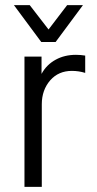

<svg xmlns="http://www.w3.org/2000/svg" viewBox="-20 -727 377 747"><path d="M75.2 -506.8H141.6V-439.5Q161.1 -475.6 197.3 -495.1Q231.4 -513.7 275.4 -513.7Q293.9 -513.7 311.5 -510.7V-443.4Q286.1 -451.2 259.8 -451.2Q208 -451.2 175.8 -415Q142.6 -377 142.6 -321.3V0H75.2ZM34.2 -707H95.7L168.9 -612.3L241.2 -707H302.7L196.3 -563.5H140.6Z"/></svg>

Font: DINish
Style: Regular
Weight: 400
Designer: Bert Driehuis
Foundry: Playbeing
Version: Version 3.008; git-95204e4c-release